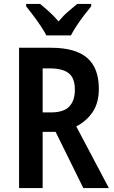

<svg xmlns="http://www.w3.org/2000/svg" viewBox="-20 -957 581 977"><path d="M239 -714Q364 -714 423.5 -662.5Q483 -611 483 -505Q483 -434 451.5 -387Q420 -340 368 -314L534 0H404L263 -286H197V0H77V-714ZM233 -609H197V-385H239Q304 -385 332.5 -415Q361 -445 361 -501Q361 -560 329.5 -584.5Q298 -609 233 -609ZM216 -777Q205 -798 187 -825Q169 -852 149 -878.5Q129 -905 113 -925V-937H184Q204 -921 229.5 -898Q255 -875 278 -848Q302 -877 326 -897.5Q350 -918 373 -937H444V-925Q428 -906 408 -879.5Q388 -853 370 -826Q352 -799 341 -777Z"/></svg>

Font: Noto Sans Gujarati Condensed SemiBold
Style: Regular
Weight: 600
Width: 3
Designer: Jelle Bosma - Monotype Design Team, Universal Thirst
Foundry: Monotype Imaging Inc.
Version: Version 2.106; ttfautohint (v1.8.4.7-5d5b)